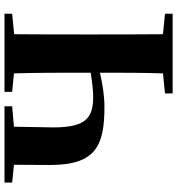

<svg xmlns="http://www.w3.org/2000/svg" viewBox="13 -800 787 853"><g transform="rotate(-90 406.5 -373.5)"><path d="M506 0H772V-34L681 -43C680 -146 680 -249 680 -351V-395C680 -499 680 -603 681 -704L772 -713V-747H425V-713L507 -705C510 -602 510 -499 510 -395V-364C466 -357 428 -353 403 -353C308 -353 267 -387 267 -530L270 -705L361 -713V-747H22V-713L101 -705L100 -544C100 -338 190 -303 359 -303C406 -303 458 -311 510 -323C510 -232 510 -136 507 -43L418 -34V0Z"/></g></svg>

Font: Noto Serif CJK SC Black
Style: Regular
Weight: 900
Designer: Ryoko NISHIZUKA 西塚涼子 (kana & ideographs); Frank Grießhammer (Latin, Greek & Cyrillic); Wenlong ZHANG 张文龙 (bopomofo); San
Foundry: Adobe
Version: Version 2.001;hotconv 1.1.0;makeotfexe 2.6.0